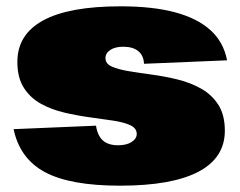

<svg xmlns="http://www.w3.org/2000/svg" viewBox="-20 -574 761 608"><path d="M360 14Q203 14 123 -28.5Q43 -71 23 -165L284 -176Q289 -144 306 -129Q323 -114 354 -114Q381 -114 397 -124.5Q413 -135 413 -150Q413 -168 392.5 -177.5Q372 -187 338.5 -192Q305 -197 264.5 -202.5Q224 -208 183.5 -217.5Q143 -227 109.5 -245.5Q76 -264 55.5 -296Q35 -328 35 -378Q35 -465 117 -509.5Q199 -554 362 -554Q464 -554 534.5 -535Q605 -516 646.5 -478.5Q688 -441 699 -383L436 -372Q435 -398 418 -412Q401 -426 370 -426Q345 -426 329.5 -416Q314 -406 314 -390Q314 -372 334.5 -363Q355 -354 388.5 -348.5Q422 -343 462.5 -337.5Q503 -332 543.5 -322Q584 -312 617.5 -293Q651 -274 671.5 -242Q692 -210 692 -160Q692 -74 608 -30Q524 14 360 14Z"/></svg>

Font: Pathway Extreme 8pt Thin 12pt Black
Style: Regular
Weight: 900
Version: Version 1.001;gftools[0.9.26]